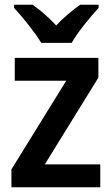

<svg xmlns="http://www.w3.org/2000/svg" viewBox="-20 -786 469 806"><path d="M153 -606H281C305 -650 360 -716 394 -753V-766H316C284 -742 249 -715 216 -679C184 -714 148 -744 117 -766H39V-753C74 -715 128 -649 153 -606ZM401 0V-96H168L393 -460V-543H42V-447H258L28 -75V0Z"/></svg>

Font: Noto Sans Thai SemCond SemBd
Style: Regular
Weight: 600
Width: 4
Designer: Monotype Design Team
Foundry: Monotype Imaging Inc.
Version: Version 2.002